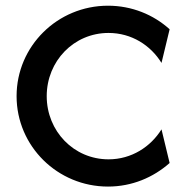

<svg xmlns="http://www.w3.org/2000/svg" viewBox="-20 -658 655 690"><path d="M368.1 12.5C454.2 12.5 530.6 -20.1 589.6 -72.2L560.4 -193.1C521.5 -130.6 452.8 -85.4 370.1 -85.4C245.1 -85.4 147.9 -186.8 147.9 -312.5C147.9 -438.2 245.1 -539.6 370.1 -539.6C452.8 -539.6 521.5 -495.1 560.4 -431.9L589.6 -552.8C531.2 -605.6 453.5 -637.5 368.1 -637.5C186.8 -637.5 39.6 -492.4 39.6 -312.5C39.6 -132.6 186.8 12.5 368.1 12.5Z"/></svg>

Font: Afacad Medium
Style: Regular
Weight: 500
Designer: Kristian Moeller
Foundry: Dicotype
Version: Version 1.000